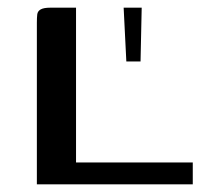

<svg xmlns="http://www.w3.org/2000/svg" viewBox="-20 -480 532 500"><path d="M178 -460V-57H482V0H76V-421Q76 -434 77 -442.5Q78 -451 86 -455.5Q94 -460 111 -460ZM309 -320 302 -460H349L346 -320Z"/></svg>

Font: Genos Thin Medium
Style: Regular
Weight: 500
Version: Version 1.010